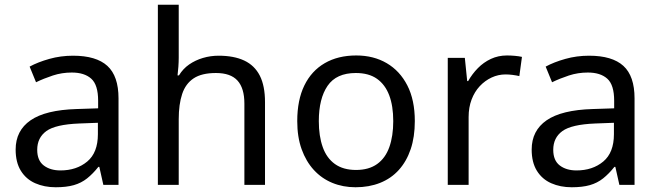

<svg xmlns="http://www.w3.org/2000/svg" viewBox="-20 -780 2778 810"><path d="M288 -545Q386 -545 433 -502Q480 -459 480 -365V0H416L399 -76H395Q372 -47 347.5 -27.5Q323 -8 291.5 1Q260 10 215 10Q167 10 128.5 -7Q90 -24 68 -59.5Q46 -95 46 -149Q46 -229 109 -272.5Q172 -316 303 -320L394 -323V-355Q394 -422 365 -448Q336 -474 283 -474Q241 -474 203 -461.5Q165 -449 132 -433L105 -499Q140 -518 188 -531.5Q236 -545 288 -545ZM314 -259Q214 -255 175.5 -227Q137 -199 137 -148Q137 -103 164.5 -82Q192 -61 235 -61Q303 -61 348 -98.5Q393 -136 393 -214V-262Z M734 -537Q734 -518 732.5 -498Q731 -478 729 -462H735Q752 -490 778 -508Q804 -526 836 -535.5Q868 -545 902 -545Q967 -545 1010.5 -524.5Q1054 -504 1076 -461Q1098 -418 1098 -349V0H1011V-343Q1011 -408 982 -440Q953 -472 891 -472Q831 -472 797 -449.5Q763 -427 748.5 -383.5Q734 -340 734 -277V0H646V-760H734Z M1730 -269Q1730 -202 1712.5 -150.5Q1695 -99 1662.5 -63Q1630 -27 1583.5 -8.5Q1537 10 1480 10Q1427 10 1382 -8.5Q1337 -27 1304 -63Q1271 -99 1252.5 -150.5Q1234 -202 1234 -269Q1234 -358 1264 -419.5Q1294 -481 1350 -513.5Q1406 -546 1483 -546Q1556 -546 1611.5 -513.5Q1667 -481 1698.5 -419.5Q1730 -358 1730 -269ZM1325 -269Q1325 -206 1341.5 -159.5Q1358 -113 1393 -88Q1428 -63 1482 -63Q1536 -63 1571 -88Q1606 -113 1622.5 -159.5Q1639 -206 1639 -269Q1639 -333 1622 -378Q1605 -423 1570.5 -447.5Q1536 -472 1481 -472Q1399 -472 1362 -418Q1325 -364 1325 -269Z M2119 -546Q2134 -546 2151.5 -544.5Q2169 -543 2182 -540L2171 -459Q2158 -462 2142.5 -464Q2127 -466 2113 -466Q2082 -466 2054 -453Q2026 -440 2004 -416.5Q1982 -393 1969.5 -360Q1957 -327 1957 -286V0H1869V-536H1941L1951 -438H1955Q1972 -468 1996 -492.5Q2020 -517 2051 -531.5Q2082 -546 2119 -546Z M2465 -545Q2563 -545 2610 -502Q2657 -459 2657 -365V0H2593L2576 -76H2572Q2549 -47 2524.5 -27.5Q2500 -8 2468.5 1Q2437 10 2392 10Q2344 10 2305.5 -7Q2267 -24 2245 -59.5Q2223 -95 2223 -149Q2223 -229 2286 -272.5Q2349 -316 2480 -320L2571 -323V-355Q2571 -422 2542 -448Q2513 -474 2460 -474Q2418 -474 2380 -461.5Q2342 -449 2309 -433L2282 -499Q2317 -518 2365 -531.5Q2413 -545 2465 -545ZM2491 -259Q2391 -255 2352.5 -227Q2314 -199 2314 -148Q2314 -103 2341.5 -82Q2369 -61 2412 -61Q2480 -61 2525 -98.5Q2570 -136 2570 -214V-262Z"/></svg>

Font: umalayalam85
Style: Book
Weight: 400
Designer: Jelle Bosma - Monotype Design Team
Foundry: Monotype Imaging Inc.
Version: Version 2.003